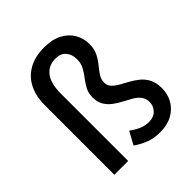

<svg xmlns="http://www.w3.org/2000/svg" viewBox="-221 -952 1110 1110"><g transform="rotate(-45 334.0 -397.0)"><path d="M448 14Q400 14 361 -0.5Q322 -15 285 -41L328 -120Q359 -97 386.5 -85.5Q414 -74 443 -74Q485 -74 507 -98Q529 -122 529 -153Q529 -182 513.5 -202Q498 -222 473.5 -236Q449 -250 421.5 -264.5Q394 -279 369.5 -297Q345 -315 329.5 -341Q314 -367 314 -405Q314 -441 328.5 -467.5Q343 -494 361 -517Q379 -540 393 -565.5Q407 -591 407 -625Q407 -665 385 -690.5Q363 -716 321 -716Q263 -716 231.5 -674Q200 -632 200 -551V0H87V-569Q87 -641 113.5 -694.5Q140 -748 192.5 -778Q245 -808 321 -808Q386 -808 430.5 -784.5Q475 -761 497.5 -722Q520 -683 520 -637Q520 -595 505 -565.5Q490 -536 470.5 -512.5Q451 -489 436.5 -467Q422 -445 422 -418Q422 -394 437.5 -377.5Q453 -361 477 -347.5Q501 -334 528.5 -319Q556 -304 580.5 -284Q605 -264 620.5 -234Q636 -204 636 -159Q636 -111 613.5 -71.5Q591 -32 549 -9Q507 14 448 14Z"/></g></svg>

Font: Noto Sans HK Thin Medium
Style: Regular
Weight: 500
Version: Version 2.004-H2;hotconv 1.0.118;makeotfexe 2.5.65603